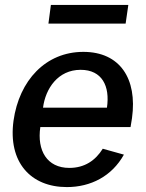

<svg xmlns="http://www.w3.org/2000/svg" viewBox="-20 -751 595 781"><path d="M511 -234 517 -271C539 -431 468 -540 319 -540C166 -540 58 -424 35 -260C12 -91 105 10 252 10C349 10 435 -34 484 -122L398 -146C368 -98 324 -68 262 -68C171 -68 130 -139 144 -234ZM187 -731 177 -655H491L502 -731ZM155 -313C165 -391 216 -467 308 -467C395 -467 428 -401 415 -313Z"/></svg>

Font: Cheyenne Sans Medium
Style: Italic
Weight: 500
Italic angle: -8.13011°
Designer: The Public Sans project authors (U.S. Web Design System), Libre Franklin designed by Pablo Impallari and Rodrigo Fuenzal
Foundry: The Cheyenne Sans Project Authors
Version: Version 2.007